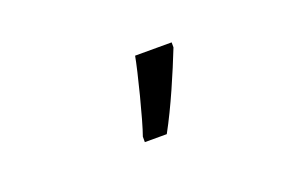

<svg xmlns="http://www.w3.org/2000/svg" viewBox="-39 -891 607 395"><g transform="rotate(-20 264.0 -693.0)"><path d="M227 -606H275C302 -655 330 -721 349 -769V-780H269C264 -751 238 -648 227 -618Z"/></g></svg>

Font: Noto Sans UI Condensed
Style: Regular
Weight: 400
Width: 3
Designer: Monotype Design Team
Foundry: Monotype Imaging Inc.
Version: Version 1.901